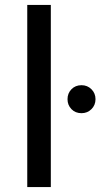

<svg xmlns="http://www.w3.org/2000/svg" viewBox="-20 -762 409 782"><path d="M91 0V-742H187V0ZM312 -301Q287 -301 271 -317.5Q255 -334 255 -358Q255 -382 271 -398.5Q287 -415 312 -415Q336 -415 352.5 -398.5Q369 -382 369 -358Q369 -334 352.5 -317.5Q336 -301 312 -301Z"/></svg>

Font: Montserrat Z Med
Style: Regular
Weight: 500
Designer: Julieta Ulanovsky
Foundry: Julieta Ulanovsky
Version: Version 8.000